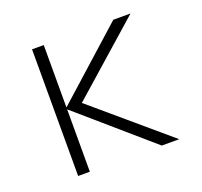

<svg xmlns="http://www.w3.org/2000/svg" viewBox="-98 -642 796 755"><g transform="rotate(-20 300.0 -265.0)"><path d="M107 0V-530H156V-269L447 -530H519L219 -265L530 0H457L156 -261V0Z"/></g></svg>

Font: Geist Mono ExtraLight
Style: Regular
Weight: 200
Monospace: yes
Designer: Basement.studio, Andrés Briganti, Mateo Zaragoza
Foundry: Basement.studio, Vercel, Andrés Briganti, Guido Ferreyra, Mateo Zaragoza
Version: Version 1.500; ttfautohint (v1.8.4.7-5d5b)